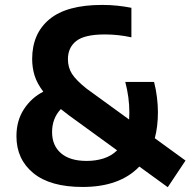

<svg xmlns="http://www.w3.org/2000/svg" viewBox="-20 -770 793 800"><path d="M324.5 9Q189 9 118.8 -48.8Q48.5 -106.5 48.5 -202.5Q48.5 -267.5 79.8 -315.2Q111 -363 160.5 -388Q134.5 -422 124.2 -455Q114 -488 114 -524Q114 -630 186 -689.8Q258 -749.5 405.5 -749.5Q439.5 -749.5 469.8 -746.2Q500 -743 527.5 -737.5V-614.5Q472.5 -626.5 417 -626.5Q332.5 -626.5 297.8 -599.2Q263 -572 263 -523Q263 -489 280 -462.2Q297 -435.5 341 -400.5L518 -272Q519 -286 519 -301Q519 -364 502 -428.5H622Q630 -397.5 634 -364.5Q638 -331.5 638 -302.5Q638 -243 625 -194L753 -101L679 10L560.5 -76Q479 9 324.5 9ZM197 -219.5Q197 -163.5 234.2 -131.5Q271.5 -99.5 341 -99.5Q379.5 -99.5 412 -110Q444.5 -120.5 468 -143.5L267 -289.5Q249 -303 233.5 -315.5Q197 -277 197 -219.5Z"/></svg>

Font: Encode Sans Semi Condensed
Style: Bold
Weight: 700
Width: 4
Designer: Multiple Designers
Foundry: Impallari Type
Version: Version 3.000; ttfautohint (v1.8.3) -l 8 -r 50 -G 200 -x 14 